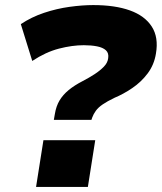

<svg xmlns="http://www.w3.org/2000/svg" viewBox="-20 -736 637 756"><path d="M192 -264 196 -287Q201 -318 214.5 -340.5Q228 -363 250.5 -381.5Q273 -400 306 -417Q331 -430 352.5 -444Q374 -458 389 -473.5Q404 -489 406 -507Q409 -527 397 -538Q385 -549 362 -553.5Q339 -558 310 -558Q264 -558 212 -544.5Q160 -531 107 -496L62 -641Q104 -669 153.5 -685.5Q203 -702 253.5 -709Q304 -716 347 -716Q433 -716 491.5 -695Q550 -674 577.5 -631.5Q605 -589 594 -525Q587 -481 561.5 -447Q536 -413 500.5 -389Q465 -365 431 -351Q402 -337 384.5 -325Q367 -313 357.5 -300Q348 -287 343 -273L340 -264ZM122 0 151 -184H355L326 0Z"/></svg>

Font: Nunito Sans 6pt Black
Style: Italic
Weight: 900
Italic angle: -9°
Version: Version 3.101;gftools[0.9.27]